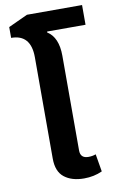

<svg xmlns="http://www.w3.org/2000/svg" viewBox="-89 -834 543 892"><g transform="rotate(-10 182.0 -387.5)"><path d="M106 -432H233V-569Q233 -656 182 -688L183 -692H364V-785H104L13 -743V-692Q106 -692 106 -584ZM234 10Q281 10 320 -8L306 -91Q290 -85 271 -85Q233 -85 233 -122V-517H106V-106Q106 -45 141 -17.5Q176 10 234 10Z"/></g></svg>

Font: Noto Sans Thai UI Semi
Style: Regular
Weight: 600
Designer: Monotype Design Team
Foundry: Monotype Imaging Inc.
Version: Version 1.901